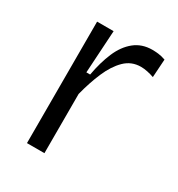

<svg xmlns="http://www.w3.org/2000/svg" viewBox="-133 -616 653 705"><g transform="rotate(30 193.5 -263.5)"><path d="M83 0V-289V-515H153L142 -334H158Q168 -390 186.5 -433.5Q205 -477 236 -502Q267 -527 311 -527Q322 -527 336 -525.5Q350 -524 367 -518L362 -441Q348 -446 333.5 -449Q319 -452 306 -452Q266 -452 238 -424.5Q210 -397 190.5 -351.5Q171 -306 157 -251V0Z"/></g></svg>

Font: Bricolage Grotesque 96pt ExtraBold Light
Style: Regular
Weight: 300
Version: Version 1.001;gftools[0.9.33.dev8+g029e19f]